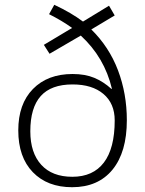

<svg xmlns="http://www.w3.org/2000/svg" viewBox="-20 -780 613 810"><path d="M57.1 -230Q57.1 -341.3 118.9 -404.5Q180.7 -467.8 286.1 -467.8Q338.9 -467.8 377.7 -451.7Q416.5 -435.5 450.2 -404.8L452.1 -405.8Q420.9 -537.6 320.8 -629.9L189 -553.2L165 -590.8L284.2 -662.1Q242.2 -692.4 187 -720.2L209 -759.8Q280.8 -726.1 330.1 -689L439.9 -755.9L463.9 -714.8L365.2 -655.8Q440.4 -582 477.8 -483.4Q515.1 -384.8 515.1 -272.9Q515.1 -138.2 454.6 -64.2Q394 9.8 284.2 9.8Q179.7 9.8 118.4 -53.7Q57.1 -117.2 57.1 -230ZM107.9 -226.1Q107.9 -135.3 154.1 -84.7Q200.2 -34.2 285.2 -34.2Q372.6 -34.2 418.2 -94.2Q463.9 -154.3 463.9 -272Q463.9 -343.3 416.5 -383.5Q369.1 -423.8 286.1 -423.8Q195.8 -423.8 151.9 -374.8Q107.9 -325.7 107.9 -226.1Z"/></svg>

Font: Open Sans Light
Style: Regular
Weight: 300
Foundry: Ascender Corporation
Version: Version 1.10